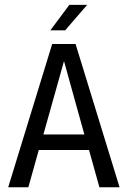

<svg xmlns="http://www.w3.org/2000/svg" viewBox="-20 -790 540 810"><path d="M250 -532.2 163.1 -222.7H335.9ZM200.2 -604.5H298.8L484.4 0H399.4L355.5 -157.2H143.6L99.6 0H14.6ZM272.5 -769.5H347.7L254.9 -662.1H192.4Z"/></svg>

Font: BabelStone Xiangqi Colour
Style: Regular
Weight: 400
Designer: Andrew West
Foundry: BabelStone
Version: Version 11.001 November 01, 2021